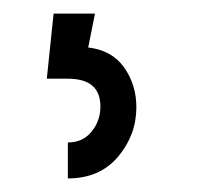

<svg xmlns="http://www.w3.org/2000/svg" viewBox="-20 -31 299 283"><path d="M120 -11 110 39Q145 43 163 68.5Q181 94 181 127Q181 168 154 200Q127 232 80 232V179Q102 179 115 163Q128 147 128 126Q128 85 80 85H49L59 -11Z"/></svg>

Font: Bellota
Style: Regular
Weight: 400
Designer: Kemie Guaida
Foundry: Kemie Guaida
Version: Version 1.000;PS 002.000;hotconv 1.0.70;makeotf.lib2.5.58329